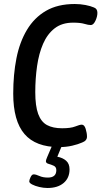

<svg xmlns="http://www.w3.org/2000/svg" viewBox="-20 -727 506 958"><path d="M275 7Q158 7 102 -58.5Q46 -124 46 -260Q46 -355 62 -436Q78 -517 114.5 -578Q151 -639 209.5 -673Q268 -707 353 -707Q381 -707 406.5 -702Q432 -697 448 -690Q466 -684 466 -663Q466 -644 456 -623Q446 -602 433 -602Q421 -602 401 -608Q381 -614 345 -614Q289 -614 252.5 -585.5Q216 -557 195 -508.5Q174 -460 165 -397.5Q156 -335 156 -267Q156 -198 170.5 -158.5Q185 -119 214.5 -103Q244 -87 290 -87Q333 -87 355.5 -96Q378 -105 388 -105Q401 -105 407.5 -84Q414 -63 414 -45Q414 -25 390 -16Q370 -7 340 0Q310 7 275 7ZM217 211Q197 211 176 206Q155 201 140.5 193.5Q126 186 126 178Q126 171 132.5 157Q139 143 148 143Q159 143 176.5 151Q194 159 219 159Q261 159 261 122Q261 106 248 100Q235 94 222 90.5Q209 87 209 77Q209 72 215.5 56.5Q222 41 241 -3H290L266 55Q293 60 310 75Q327 90 327 118Q327 161 297.5 186Q268 211 217 211Z"/></svg>

Font: Asap Condensed Condensed Medium
Style: Italic
Weight: 500
Width: 3
Italic angle: -6°
Designer: Pablo Cosgaya
Foundry: Omnibus-Type
Version: Version 3.001; ttfautohint (v1.8.4.7-5d5b)